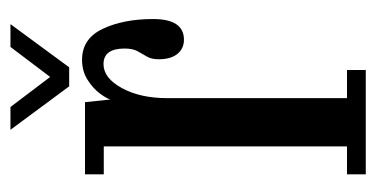

<svg xmlns="http://www.w3.org/2000/svg" viewBox="-192 -510 702 358"><g transform="rotate(-90 159.0 -331.0)"><path d="M13 0V-35H65V-488.5H13V-523.5H147.5L152.5 -476Q154 -482.5 163.2 -495.2Q172.5 -508 188.8 -518.5Q205 -529 226.5 -529Q266 -529 284.2 -490.5Q302.5 -452 302.5 -396.5Q302.5 -339 264 -339Q247.5 -339 237.5 -351.2Q227.5 -363.5 227.5 -386Q227.5 -399.5 232.5 -408Q237.5 -416.5 242.5 -425.5Q247.5 -434.5 247.5 -449.5Q247.5 -489 218.5 -489Q192.5 -489 173.8 -454.8Q155 -420.5 155 -370V-35H207.5V0ZM177 -553 96 -662.5H138.5L194.5 -588.5L250.5 -662.5H293L212.5 -553Z"/></g></svg>

Font: Imbue 10pt Medium
Style: Regular
Weight: 500
Designer: Tyler Finck
Foundry: Etcetera Type Company
Version: Version 1.102; ttfautohint (v1.8.3)